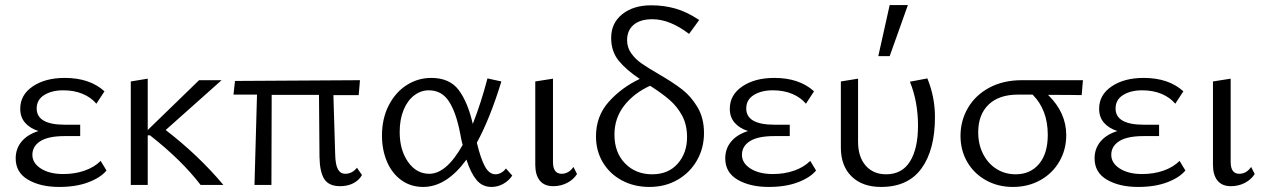

<svg xmlns="http://www.w3.org/2000/svg" viewBox="-20 -731 5007 759"><path d="M42 -105Q42 -143 65 -171Q88 -199 132 -213Q98 -224 79 -246Q60 -268 60 -301Q60 -356 109.5 -389.5Q159 -423 236 -423Q335 -423 393 -370L361 -321Q340 -346 306.5 -360Q273 -374 230 -374Q185 -374 155 -355.5Q125 -337 125 -302Q125 -270 153 -254Q181 -238 236 -238H297V-193H236Q171 -193 139.5 -173Q108 -153 108 -119Q108 -86 142 -64.5Q176 -43 230 -43Q276 -43 314.5 -56.5Q353 -70 378 -95L401 -57Q378 -29 329.5 -10.5Q281 8 214 8Q140 8 91 -20.5Q42 -49 42 -105Z M573 -196H564V0H497V-409L564 -420V-217L767 -414H856L635 -217Q766 -116 863 0H773Q698 -98 573 -196Z M996 -357H903L909 -411L1403 -414L1398 -355H1298L1305 -121Q1306 -79 1316 -61.5Q1326 -44 1345 -44Q1358 -44 1370 -50Q1382 -56 1391 -68L1411 -39Q1399 -18 1376.5 -6.5Q1354 5 1325 5Q1280 5 1262 -23Q1244 -51 1243 -111L1241 -356H1054L1053 0H986Z M1490 -195Q1490 -262 1516.5 -314Q1543 -366 1587.5 -394.5Q1632 -423 1685 -423Q1757 -423 1793 -375.5Q1829 -328 1849 -241Q1882 -325 1907 -421L1962 -409Q1917 -262 1865 -167Q1880 -104 1897 -73Q1914 -42 1939 -42Q1950 -42 1961 -48Q1972 -54 1980 -65L2005 -37Q1992 -17 1970 -4.5Q1948 8 1923 8Q1886 8 1863 -20.5Q1840 -49 1824 -100Q1745 8 1653 8Q1604 8 1567 -18.5Q1530 -45 1510 -91.5Q1490 -138 1490 -195ZM1677 -44Q1745 -44 1809 -158Q1804 -175 1799 -204Q1783 -287 1754.5 -330.5Q1726 -374 1675 -374Q1644 -374 1617.5 -354Q1591 -334 1575.5 -296.5Q1560 -259 1560 -209Q1560 -138 1593 -91Q1626 -44 1677 -44Z M2096 -80V-409L2166 -420V-91Q2166 -44 2200 -44Q2228 -44 2247 -71L2261 -43Q2247 -21 2222 -8Q2197 5 2167 5Q2132 5 2114 -17Q2096 -39 2096 -80Z M2336 -192Q2336 -272 2386.5 -328.5Q2437 -385 2509 -419Q2455 -455 2425.5 -491.5Q2396 -528 2396 -581Q2396 -640 2440 -675Q2484 -710 2554 -710Q2604 -710 2649 -697.5Q2694 -685 2744 -652L2704 -597Q2628 -655 2559 -655Q2511 -655 2485 -633Q2459 -611 2459 -572Q2459 -543 2475.5 -520Q2492 -497 2516.5 -480Q2541 -463 2584 -438Q2641 -405 2676.5 -377.5Q2712 -350 2737.5 -307Q2763 -264 2763 -205Q2763 -146 2735.5 -97.5Q2708 -49 2659 -20.5Q2610 8 2547 8Q2487 8 2439 -17.5Q2391 -43 2363.5 -88.5Q2336 -134 2336 -192ZM2558 -42Q2622 -42 2659 -84Q2696 -126 2696 -189Q2696 -238 2676.5 -274Q2657 -310 2627 -336Q2597 -362 2550 -392Q2486 -363 2447.5 -313.5Q2409 -264 2409 -199Q2409 -128 2451 -85Q2493 -42 2558 -42Z M2847 -105Q2847 -143 2870 -171Q2893 -199 2937 -213Q2903 -224 2884 -246Q2865 -268 2865 -301Q2865 -356 2914.5 -389.5Q2964 -423 3041 -423Q3140 -423 3198 -370L3166 -321Q3145 -346 3111.5 -360Q3078 -374 3035 -374Q2990 -374 2960 -355.5Q2930 -337 2930 -302Q2930 -270 2958 -254Q2986 -238 3041 -238H3102V-193H3041Q2976 -193 2944.5 -173Q2913 -153 2913 -119Q2913 -86 2947 -64.5Q2981 -43 3035 -43Q3081 -43 3119.5 -56.5Q3158 -70 3183 -95L3206 -57Q3183 -29 3134.5 -10.5Q3086 8 3019 8Q2945 8 2896 -20.5Q2847 -49 2847 -105Z M3304 -148V-409L3372 -420V-171Q3372 -111 3402 -76.5Q3432 -42 3483 -42Q3546 -42 3577.5 -93Q3609 -144 3609 -234Q3609 -329 3577 -408L3646 -421Q3676 -348 3676 -268Q3676 -139 3623 -65.5Q3570 8 3463 8Q3389 8 3346.5 -33.5Q3304 -75 3304 -148ZM3497 -711H3569L3497 -509H3452Z M3777 -194Q3777 -254 3806.5 -304.5Q3836 -355 3891 -384.5Q3946 -414 4020 -414H4261L4256 -355Q4211 -356 4123 -356Q4195 -286 4195 -197Q4195 -139 4167.5 -92Q4140 -45 4092 -18.5Q4044 8 3984 8Q3925 8 3877.5 -18.5Q3830 -45 3803.5 -91Q3777 -137 3777 -194ZM3995 -42Q4053 -42 4087.5 -83Q4122 -124 4122 -198Q4122 -297 4062 -357H4004Q3929 -357 3888 -317.5Q3847 -278 3847 -208Q3847 -160 3866.5 -122Q3886 -84 3919.5 -63Q3953 -42 3995 -42Z M4307 -105Q4307 -143 4330 -171Q4353 -199 4397 -213Q4363 -224 4344 -246Q4325 -268 4325 -301Q4325 -356 4374.5 -389.5Q4424 -423 4501 -423Q4600 -423 4658 -370L4626 -321Q4605 -346 4571.5 -360Q4538 -374 4495 -374Q4450 -374 4420 -355.5Q4390 -337 4390 -302Q4390 -270 4418 -254Q4446 -238 4501 -238H4562V-193H4501Q4436 -193 4404.5 -173Q4373 -153 4373 -119Q4373 -86 4407 -64.5Q4441 -43 4495 -43Q4541 -43 4579.5 -56.5Q4618 -70 4643 -95L4666 -57Q4643 -29 4594.5 -10.5Q4546 8 4479 8Q4405 8 4356 -20.5Q4307 -49 4307 -105Z M4775 -80V-409L4845 -420V-91Q4845 -44 4879 -44Q4907 -44 4926 -71L4940 -43Q4926 -21 4901 -8Q4876 5 4846 5Q4811 5 4793 -17Q4775 -39 4775 -80Z"/></svg>

Font: LXGW Bright GB
Style: Regular
Weight: 400
Designer: Christian Thalmann (Catharsis Fonts)
Foundry: LXGW / Christian Thalmann (Catharsis Fonts) / Fontworks Inc.
Version: Version 5.510